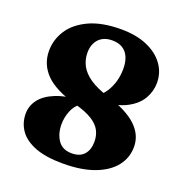

<svg xmlns="http://www.w3.org/2000/svg" viewBox="-132 -834 919 966"><g transform="rotate(20 328.0 -350.5)"><path d="M308.8 17.6Q216.6 17.6 158.9 -4.9Q101.3 -27.4 74.3 -66.4Q47.2 -105.4 47.2 -155.2Q47.2 -196.8 73.5 -231.3Q99.8 -265.8 153.7 -287.6Q207.6 -309.4 290.4 -312.2L292.1 -292.6Q262.2 -272.6 248.5 -237.1Q234.8 -201.6 234.8 -166.6Q234.8 -116 258.7 -80.9Q282.6 -45.9 332.5 -45.9Q376.3 -45.9 398.5 -71.2Q420.8 -96.6 420.8 -139.8Q420.8 -171.7 407.5 -198.2Q394.1 -224.7 360.6 -246.1Q327.2 -267.4 266.9 -284.1Q151 -316.3 100.2 -368.2Q49.4 -420 49.4 -491.9Q49.4 -551.5 82.4 -602.9Q115.5 -654.3 183.4 -686Q251.3 -717.8 355.2 -717.8Q435.7 -717.8 494 -692.6Q552.3 -667.4 583.8 -623.9Q615.4 -580.5 615.4 -524.9Q615.4 -480.9 592.1 -440.1Q568.9 -399.4 516.3 -372.1Q463.7 -344.8 375.6 -340.7L356.3 -363.9Q379.6 -381.8 396.4 -407.5Q413.3 -433.3 422.6 -465.4Q431.9 -497.5 431.9 -534.3Q431.9 -569.9 420.9 -595.8Q410 -621.6 387.6 -635.8Q365.3 -649.9 331.5 -649.9Q299.9 -649.9 278.2 -637Q256.5 -624.1 245.4 -601.4Q234.3 -578.8 234.3 -549.6Q234.3 -511.5 251.6 -479.5Q268.9 -447.6 306.5 -422.1Q344.2 -396.7 405.1 -377.7Q513.9 -344.2 565.4 -295.8Q616.9 -247.4 616.9 -183.7Q616.9 -124.7 580.9 -79.3Q545 -34 476.2 -8.2Q407.4 17.6 308.8 17.6Z"/></g></svg>

Font: Fraunces SuperSoft
Style: Regular
Weight: 900
Version: Version 1.000;[b76b70a41]